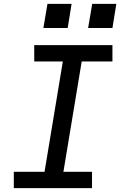

<svg xmlns="http://www.w3.org/2000/svg" viewBox="-20 -967 640 987"><path d="M51 0V-84H209L303 -651H156V-735H558V-651H400L306 -84H453V0ZM433 -823 454 -947H578L558 -823ZM203 -823 224 -947H348L328 -823Z"/></svg>

Font: Iosevka SS04 Medium Extended
Style: Italic
Weight: 500
Width: 7
Italic angle: -9°
Monospace: yes
Designer: Belleve Invis
Foundry: Belleve Invis
Version: Version 19.0.0; ttfautohint (v1.8.4)